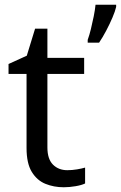

<svg xmlns="http://www.w3.org/2000/svg" viewBox="-20 -780 510 810"><path d="M264 -62Q284 -62 305 -65.5Q326 -69 339 -73V-6Q325 1 299 5.5Q273 10 249 10Q207 10 171.5 -4.5Q136 -19 114 -55Q92 -91 92 -156V-468H16V-510L93 -545L128 -659H180V-536H335V-468H180V-158Q180 -109 203.5 -85.5Q227 -62 264 -62ZM470 -751Q466 -733 454.5 -706Q443 -679 428 -650.5Q413 -622 398 -600H350V-612Q357 -631 363.5 -657.5Q370 -684 375.5 -711.5Q381 -739 383 -760H470Z"/></svg>

Font: Noto Sans Chakma
Style: Regular
Weight: 400
Designer: Zachary Quinn Scheuren - Monotype Design Team
Foundry: Monotype Imaging Inc.
Version: Version 2.003; ttfautohint (v1.8.4.7-5d5b)